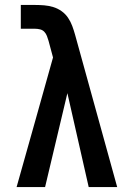

<svg xmlns="http://www.w3.org/2000/svg" viewBox="-20 -755 540 775"><path d="M47 0 125 -277 194 -523 176 -590Q173 -600 169.5 -609.5Q166 -619 159 -626.5Q152 -634 141.5 -636.5Q131 -639 121 -639H64V-735H121Q140 -735 158.5 -733.5Q177 -732 195 -726.5Q213 -721 228.5 -710Q244 -699 254.5 -683.5Q265 -668 271.5 -650.5Q278 -633 283 -615L453 0H338L252 -379L162 0Z"/></svg>

Font: Iosevka SS18
Style: Bold
Weight: 700
Monospace: yes
Designer: Belleve Invis
Foundry: Belleve Invis
Version: Version 25.1.1; ttfautohint (v1.8.4)